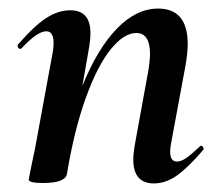

<svg xmlns="http://www.w3.org/2000/svg" viewBox="-20 -419 515 448"><path d="M291 -47Q291 -62 296 -89L325 -248Q330 -276 330 -293Q330 -342 298 -342Q269 -342 238 -303.5Q207 -265 180 -190Q153 -115 136 -12L118 -13Q137 -131 172 -218Q207 -305 252.5 -352Q298 -399 349 -399Q418 -399 418 -316Q418 -297 413 -267L380 -89Q377 -74 377 -65Q377 -42 393 -42Q403 -42 415.5 -51Q428 -60 446 -77Q448 -79 449 -79Q452 -79 454 -75.5Q456 -72 454 -69Q420 -29 393.5 -10Q367 9 339 9Q291 9 291 -47ZM47 0 51 -21Q61 -68 62 -74L103 -297Q105 -306 105 -319Q105 -346 88 -346Q67 -346 30 -306Q29 -305 27 -305Q24 -305 22 -308.5Q20 -312 22 -315Q58 -357 86.5 -376Q115 -395 144 -395Q191 -395 191 -342Q191 -327 188 -309L136 -12Q131 8 80 8Q47 8 47 0Z"/></svg>

Font: Cormorant Infant
Style: Bold Italic
Weight: 700
Italic angle: -10°
Designer: Christian Thalmann (Catharsis Fonts)
Foundry: Catharsis Fonts
Version: Version 4.000